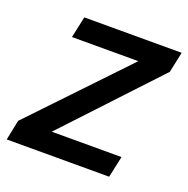

<svg xmlns="http://www.w3.org/2000/svg" viewBox="-114 -647 730 745"><g transform="rotate(20 251.5 -274.0)"><path d="M7 -83 366 -460H92L111 -548H513L495 -463L144 -88H432L413 0H-10Z"/></g></svg>

Font: Application Medium
Style: Italic
Weight: 500
Italic angle: -12°
Designer: Wei Huang
Foundry: Wei Huang
Version: Version 0.012